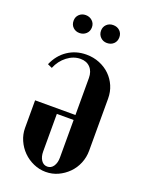

<svg xmlns="http://www.w3.org/2000/svg" viewBox="-130 -722 601 796"><g transform="rotate(20 171.0 -324.0)"><path d="M313 -134Q313 -105 302 -78.5Q291 -52 271.5 -32.5Q252 -13 227 -1.5Q202 10 173 10Q145 10 119 -1.5Q93 -13 73.5 -32.5Q54 -52 42.5 -78Q31 -104 31 -132V-254H209V-417Q209 -446 193 -463Q177 -480 150 -480Q119 -480 91.5 -459Q64 -438 50 -404L30 -413Q49 -457 85 -481Q121 -505 167 -505Q198 -505 225 -494Q252 -483 271.5 -464Q291 -445 302 -419.5Q313 -394 313 -364ZM135 -66Q135 -43 145 -28Q155 -13 172 -13Q189 -13 199 -28Q209 -43 209 -66V-232H135ZM68 -619Q68 -636 79.5 -647Q91 -658 108 -658Q125 -658 137 -647Q149 -636 149 -619Q149 -601 137 -590Q125 -579 108 -579Q91 -579 79.5 -590Q68 -601 68 -619ZM189 -619Q189 -636 200.5 -647Q212 -658 229 -658Q247 -658 258.5 -647Q270 -636 270 -619Q270 -601 258.5 -590Q247 -579 229 -579Q212 -579 200.5 -590.5Q189 -602 189 -619Z"/></g></svg>

Font: Moniqa Extra Bold Narrow Heading
Style: Regular
Weight: 800
Width: 4
Designer: Rajesh Rajput
Foundry: Rajesh Rajput
Version: Version 1.000;December 15, 2022;FontCreator 14.0.0.2794 32-b